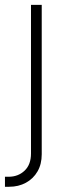

<svg xmlns="http://www.w3.org/2000/svg" viewBox="-52 -542 257 767"><path d="M71.8 -522.5H114.7V74.2Q114.7 113.8 97.9 142.8Q81.1 171.9 51.5 188Q22 204.1 -15.6 204.1H-32.2V164.1H-17.6Q20.5 164.1 46.1 139.9Q71.8 115.7 71.8 71.3Z"/></svg>

Font: Inter 28pt ExtraLight
Style: Regular
Weight: 250
Designer: Rasmus Andersson
Foundry: rsms
Version: Version 4.001;git-66647c0bb